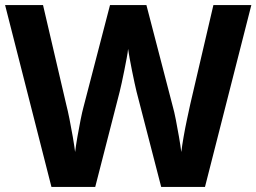

<svg xmlns="http://www.w3.org/2000/svg" viewBox="-20 -734 1007 754"><path d="M967 -714 785 0H613L516 -375Q513 -386 508.5 -408Q504 -430 498.5 -456Q493 -482 489 -505.5Q485 -529 483 -542Q482 -529 477.5 -505.5Q473 -482 468 -456.5Q463 -431 458 -408.5Q453 -386 450 -374L354 0H182L0 -714H149L240 -324Q246 -301 253 -266Q260 -231 266 -196Q272 -161 275 -137Q278 -162 284 -196.5Q290 -231 296.5 -263.5Q303 -296 308 -314L412 -714H555L659 -314Q664 -297 670.5 -264Q677 -231 683 -196Q689 -161 692 -137Q695 -162 701 -196.5Q707 -231 714.5 -266Q722 -301 727 -324L818 -714Z"/></svg>

Font: Noto Sans Lisu
Style: Regular
Weight: 400
Designer: Monotype Design Team. David Williams.
Foundry: Monotype Imaging Inc.
Version: Version 2.102